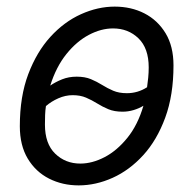

<svg xmlns="http://www.w3.org/2000/svg" viewBox="-20 -549 581 581"><path d="M218 12Q169 12 128.5 -8.5Q88 -29 64 -69Q40 -109 40 -167Q40 -257 65.5 -324.5Q91 -392 132.5 -437.5Q174 -483 225 -506Q276 -529 327 -529Q377 -529 417 -508.5Q457 -488 481 -448.5Q505 -409 505 -351Q505 -261 480 -193Q455 -125 413.5 -79.5Q372 -34 321 -11Q270 12 218 12ZM223 -54Q259 -54 296.5 -73.5Q334 -93 365.5 -132Q397 -171 414 -229Q401 -221 384.5 -216Q368 -211 351 -211Q326 -211 308 -218.5Q290 -226 274 -236Q258 -246 240.5 -253.5Q223 -261 200 -261Q178 -261 156.5 -251.5Q135 -242 119 -228Q117 -215 116.5 -201Q116 -187 116 -172Q116 -114 147 -84Q178 -54 223 -54ZM364 -267Q397 -267 425 -285Q427 -299 428.5 -314Q430 -329 430 -345Q430 -403 399 -433Q368 -463 322 -463Q286 -463 249 -443.5Q212 -424 181 -385.5Q150 -347 132 -290Q148 -301 168 -309Q188 -317 212 -317Q237 -317 255 -309.5Q273 -302 289 -292Q305 -282 322.5 -274.5Q340 -267 364 -267Z"/></svg>

Font: Ubuntu Sans
Style: Italic
Weight: 400
Italic angle: -13.5°
Designer: Dalton Maag Ltd
Foundry: Dalton Maag Ltd
Version: Version 1.006